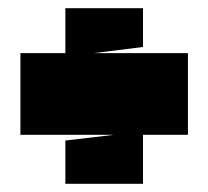

<svg xmlns="http://www.w3.org/2000/svg" viewBox="-20 -550 510 470"><path d="M330 -100V-220H440V-420H210L330 -435V-530H140V-420H30V-220H259L140 -206V-100Z"/></svg>

Font: Banana Brick
Style: Regular
Weight: 400
Designer: artmaker
Foundry: artmaker
Version: Version 4.000 2011 initial release